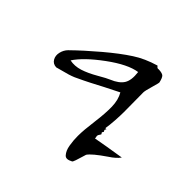

<svg xmlns="http://www.w3.org/2000/svg" viewBox="-151 -536 840 840"><g transform="rotate(45 269.5 -115.5)"><path d="M397 -45H404Q403 -42 401 -40Q399 -38 401 -34Q403 -31 404 -29Q400 -21 398 -22Q400 -22 404 -13Q404 -12 402 -10Q395 0 395 4Q395 5 395 6Q397 12 397 19Q444 10 539 -5Q525 15 494 35Q434 76 420 97Q419 99 414.5 115Q410 131 405 145.5Q400 160 397 161Q384 168 374.5 168.5Q365 169 358.5 161.5Q352 154 347.5 144Q343 134 340.5 119Q338 104 337 91Q336 78 336 64Q336 29 344 -31Q352 -91 351 -132Q350 -173 333 -202Q298 -185 266.5 -168.5Q235 -152 211 -139.5Q187 -127 144 -107Q132 -102 117.5 -97.5Q103 -93 84.5 -88.5Q66 -84 57 -81Q36 -82 26.5 -98.5Q17 -115 22 -136Q27 -157 41 -171Q90 -219 151 -270.5Q212 -322 260 -353Q304 -382 365 -400Q366 -399 368.5 -396Q371 -393 373.5 -392Q376 -391 381 -392Q404 -391 411 -383.5Q418 -376 423 -354Q424 -351 414 -317Q404 -283 404 -273Q404 -258 404.5 -216Q405 -174 405 -152.5Q405 -131 403 -99.5Q401 -68 397 -45ZM262 -210Q301 -226 316 -250Q331 -274 325 -320Q270 -312 191 -254Q112 -196 80 -147Q110 -141 141.5 -151Q173 -161 211 -183Q249 -205 262 -210Z"/></g></svg>

Font: Long Cang
Style: Regular
Weight: 400
Designer: ZhongQi
Foundry: ZhongQi
Version: Version 2.001